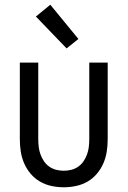

<svg xmlns="http://www.w3.org/2000/svg" viewBox="-20 -785 540 813"><path d="M250 8Q224 8 198 2.5Q172 -3 149.5 -16Q127 -29 110 -49Q93 -69 82.5 -93Q72 -117 68 -143Q64 -169 64 -195V-520H142V-195Q142 -179 144 -162.5Q146 -146 151.5 -131Q157 -116 166 -102.5Q175 -89 188.5 -79.5Q202 -70 218 -66Q234 -62 250 -62Q266 -62 282 -66Q298 -70 311.5 -79.5Q325 -89 334 -102.5Q343 -116 348.5 -131Q354 -146 356 -162.5Q358 -179 358 -195V-520H436V-195Q436 -169 432 -143Q428 -117 417.5 -93Q407 -69 390 -49Q373 -29 350.5 -16Q328 -3 302 2.5Q276 8 250 8ZM262 -580 132 -715 193 -765 312 -620Z"/></svg>

Font: Iosevka Term SS14
Style: Regular
Weight: 400
Monospace: yes
Designer: Belleve Invis
Foundry: Belleve Invis
Version: Version 24.1.1; ttfautohint (v1.8.4)